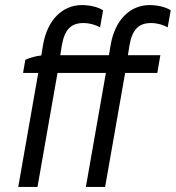

<svg xmlns="http://www.w3.org/2000/svg" viewBox="-20 -738 694 758"><path d="M80 -502 71 -450H131L52 0H128L207 -450H398L319 0H395L474 -450H601L613 -520H485L491 -558C502 -623 529 -647 576 -647C602 -647 624 -640 642 -630L654 -697C635 -711 598 -718 571 -718C494 -718 434 -660 417 -561L410 -520H218L224 -558C235 -623 262 -647 309 -647C335 -647 357 -640 375 -630L387 -697C368 -711 331 -718 304 -718C227 -718 167 -660 150 -561L143 -519C122 -517 98 -510 80 -502Z"/></svg>

Font: Fixel Text 20240404
Style: Italic
Weight: 400
Width: 4
Italic angle: -10°
Designer: AlfaBravo + MacPaw
Foundry: Kyrylo Tkachov, Marchela Mozhyna, Serhii Makarenko, Maria Weinstein, Zakhar Kryvoshyya
Version: Version 1.211;Glyphs 3.2 (3225)